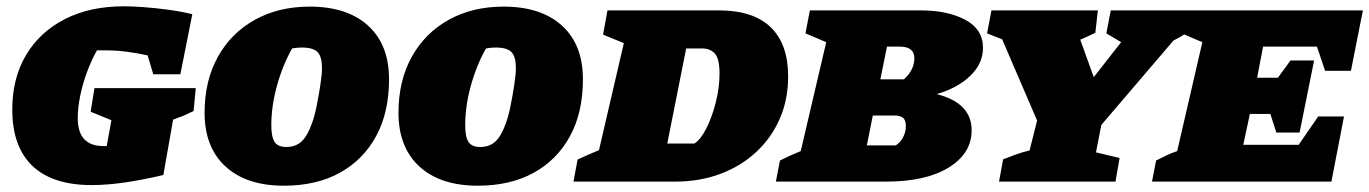

<svg xmlns="http://www.w3.org/2000/svg" viewBox="-20 -577 4350 610"><path d="M271 11Q147 11 83 -50Q19 -111 19 -229Q19 -329 63 -402.5Q107 -476 186.5 -516.5Q266 -557 374 -557Q398 -557 434 -554.5Q470 -552 511.5 -546.5Q553 -541 591 -532L553 -341H467L449 -401Q417 -408 384 -412.5Q351 -417 316 -417Q302 -417 288 -417Q271 -387 257 -349.5Q243 -312 235 -273.5Q227 -235 227 -202Q227 -113 308 -113Q313 -113 319 -113L334 -195L268 -222L280 -297H602L595 -224Q585 -220 574.5 -214.5Q564 -209 530 -197L499 -21Q431 -5 375 3Q319 11 271 11Z M882 13Q763 13 696.5 -48Q630 -109 630 -219Q630 -320 672 -396Q714 -472 789.5 -514Q865 -556 964 -556Q1083 -556 1149.5 -495.5Q1216 -435 1216 -325Q1216 -220 1175 -144.5Q1134 -69 1059.5 -28Q985 13 882 13ZM890 -110Q919 -110 938 -127.5Q957 -145 971 -185Q979 -206 986 -240.5Q993 -275 998 -308.5Q1003 -342 1003 -360Q1003 -397 989 -411.5Q975 -426 939 -426Q923 -426 908 -423Q878 -370 860 -305Q842 -240 842 -179Q842 -142 852.5 -126Q863 -110 890 -110Z M1498 13Q1379 13 1312.5 -48Q1246 -109 1246 -219Q1246 -320 1288 -396Q1330 -472 1405.5 -514Q1481 -556 1580 -556Q1699 -556 1765.5 -495.5Q1832 -435 1832 -325Q1832 -220 1791 -144.5Q1750 -69 1675.5 -28Q1601 13 1498 13ZM1506 -110Q1535 -110 1554 -127.5Q1573 -145 1587 -185Q1595 -206 1602 -240.5Q1609 -275 1614 -308.5Q1619 -342 1619 -360Q1619 -397 1605 -411.5Q1591 -426 1555 -426Q1539 -426 1524 -423Q1494 -370 1476 -305Q1458 -240 1458 -179Q1458 -142 1468.5 -126Q1479 -110 1506 -110Z M2264 -544Q2373 -544 2428.5 -490.5Q2484 -437 2484 -334Q2484 -261 2457.5 -200Q2431 -139 2382.5 -94Q2334 -49 2268.5 -24.5Q2203 0 2125 0H1802L1815 -70Q1827 -76 1846.5 -84.5Q1866 -93 1883 -100L1962 -440L1896 -467L1910 -544ZM2186 -121Q2205 -132 2223.5 -168Q2242 -204 2254 -251.5Q2266 -299 2266 -343Q2266 -391 2251 -407Q2236 -423 2212 -423H2160L2100 -121Z M2445 0 2458 -67Q2487 -82 2524 -97L2605 -443L2539 -471L2553 -544H2905Q2991 -544 3047 -514Q3103 -484 3103 -425Q3103 -375 3062.5 -336Q3022 -297 2956 -278Q3067 -250 3067 -163Q3067 -90 2994.5 -45Q2922 0 2795 0ZM2838 -429H2798L2777 -325H2852Q2885 -355 2885 -392Q2885 -429 2838 -429ZM2734 -115H2826Q2842 -126 2850 -142.5Q2858 -159 2858 -176Q2858 -196 2848.5 -203Q2839 -210 2823 -210H2753Z M3154 0 3167 -71Q3191 -80 3208.5 -86.5Q3226 -93 3251 -99L3275 -194L3164 -452L3116 -471L3130 -544H3468L3460 -473Q3436 -461 3412 -451L3455 -332L3542 -443L3495 -471L3509 -544H3760L3750 -472Q3729 -459 3708 -448L3479 -180L3462 -93L3537 -75L3524 0Z M3640 0 3653 -67Q3669 -75 3685.5 -83Q3702 -91 3720 -97L3800 -443L3734 -471L3748 -544H4310L4272 -352H4190L4164 -429H3993L3974 -330H4040L4080 -385H4155L4109 -156H4035L4016 -215H3951L3930 -117H4106L4168 -207H4250L4210 0Z"/></svg>

Font: Piazzolla SC Black
Style: Italic
Weight: 900
Italic angle: -11.3°
Designer: Juan Pablo del Peral
Foundry: Huerta Tipografica
Version: Version 1.330